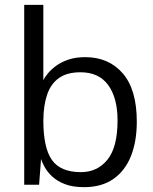

<svg xmlns="http://www.w3.org/2000/svg" viewBox="-20 -763 632 793"><path d="M327 10Q279.5 10 247.2 -2.8Q215 -15.5 195 -34.5Q175 -53.5 164.5 -73Q154 -92.5 149.5 -106L141.5 0H80V-743H159V-432Q164.5 -443.5 177.5 -459.5Q190.5 -475.5 211.5 -491Q232.5 -506.5 262.5 -516.8Q292.5 -527 332 -527Q429 -527 487 -460Q545 -393 545 -260.5Q545 -179 520.8 -118.2Q496.5 -57.5 448.2 -23.8Q400 10 327 10ZM314.5 -52Q382 -52 423.8 -103.5Q465.5 -155 465.5 -265.5Q465.5 -358.5 427 -411.5Q388.5 -464.5 312.5 -464.5Q257 -464.5 223.5 -440.8Q190 -417 174.8 -372.5Q159.5 -328 159 -265.5Q159 -152.5 194.5 -102.2Q230 -52 314.5 -52Z"/></svg>

Font: Public Sans Light
Style: Regular
Weight: 300
Designer: The Public Sans Project Authors: Dan O. Williams and USWDS (Libre Franklin designed by Pablo Impallari and Rodrigo Fuenz
Version: Version 1.007